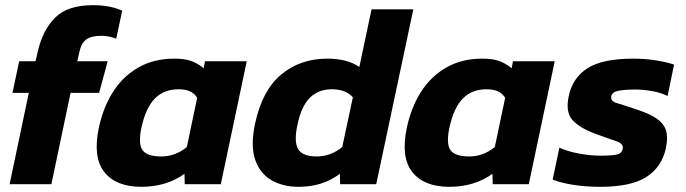

<svg xmlns="http://www.w3.org/2000/svg" viewBox="-20 -710 2645 740"><path d="M17 0 91 -352H28L54 -474H117L126 -513Q145 -595 193 -642.5Q241 -690 338 -690Q374 -690 401 -684.5Q428 -679 451 -669L428 -561Q414 -566 400.5 -569Q387 -572 370 -572Q331 -572 312 -557.5Q293 -543 286 -510L278 -474H395L362 -352H252L178 0Z M525 10Q427 10 382 -47Q337 -104 361 -218Q378 -297 416 -356.5Q454 -416 513.5 -450Q573 -484 652 -484Q693 -484 718 -474.5Q743 -465 765 -447L770 -474H931L831 0H692L691 -40Q621 10 525 10ZM602 -107Q655 -107 700 -143L740 -333Q720 -366 669 -366Q612 -366 577 -330.5Q542 -295 525 -218Q512 -155 529.5 -131Q547 -107 602 -107Z M1130 10Q1071 10 1026.5 -15.5Q982 -41 963.5 -94.5Q945 -148 963 -233Q990 -361 1063.5 -422.5Q1137 -484 1242 -484Q1318 -484 1365 -452L1412 -674H1573L1430 0H1291L1290 -40Q1256 -15 1217 -2.5Q1178 10 1130 10ZM1201 -107Q1254 -107 1299 -143L1340 -335Q1312 -366 1259 -366Q1208 -366 1175 -334Q1142 -302 1127 -232Q1112 -164 1129 -135.5Q1146 -107 1201 -107Z M1712 10Q1614 10 1569 -47Q1524 -104 1548 -218Q1565 -297 1603 -356.5Q1641 -416 1700.5 -450Q1760 -484 1839 -484Q1880 -484 1905 -474.5Q1930 -465 1952 -447L1957 -474H2118L2018 0H1879L1878 -40Q1808 10 1712 10ZM1789 -107Q1842 -107 1887 -143L1927 -333Q1907 -366 1856 -366Q1799 -366 1764 -330.5Q1729 -295 1712 -218Q1699 -155 1716.5 -131Q1734 -107 1789 -107Z M2293 10Q2236 10 2187 2Q2138 -6 2110 -18L2136 -141Q2168 -126 2212.5 -118Q2257 -110 2293 -110Q2336 -110 2356 -114Q2376 -118 2380 -136Q2385 -156 2355 -166Q2325 -176 2273 -195Q2212 -218 2185.5 -248.5Q2159 -279 2172 -339Q2186 -409 2243.5 -446.5Q2301 -484 2422 -484Q2467 -484 2510 -477Q2553 -470 2578 -461L2553 -340Q2527 -353 2492.5 -359Q2458 -365 2429 -365Q2392 -365 2365.5 -360.5Q2339 -356 2336 -339Q2332 -320 2358 -312.5Q2384 -305 2434 -288Q2486 -271 2513 -251.5Q2540 -232 2547.5 -205Q2555 -178 2546 -137Q2530 -66 2471.5 -28Q2413 10 2293 10Z"/></svg>

Font: Kanit SemiBold
Style: Italic
Weight: 600
Italic angle: -12°
Designer: Katatrad Team
Foundry: CadsonDemak
Version: Version 2.000; ttfautohint (v1.8.3)